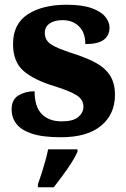

<svg xmlns="http://www.w3.org/2000/svg" viewBox="-20 -569 532 810"><path d="M237 10Q159 10 113.5 -5.5Q68 -21 48.5 -47.5Q29 -74 29 -107Q29 -149 58 -166.5Q87 -184 126 -184Q126 -118 156.5 -87.5Q187 -57 240 -57Q289 -57 310.5 -75.5Q332 -94 332 -119Q332 -149 303.5 -167Q275 -185 211 -205Q122 -232 78.5 -270.5Q35 -309 35 -383Q35 -468 97 -508.5Q159 -549 261 -549Q326 -549 365.5 -535Q405 -521 423.5 -499Q442 -477 442 -453Q442 -419 417.5 -401Q393 -383 340 -383Q340 -432 313 -458Q286 -484 245 -484Q210 -484 189.5 -470Q169 -456 169 -430Q169 -400 194.5 -382.5Q220 -365 289 -343Q343 -326 382.5 -305Q422 -284 443.5 -251.5Q465 -219 465 -169Q465 -87 406.5 -38.5Q348 10 237 10ZM140 208Q147 189 155.5 162.5Q164 136 171.5 109Q179 82 183 61H307V71Q298 92 281 118.5Q264 145 244 172Q224 199 207 221H140Z"/></svg>

Font: Noto Serif ExtraBold
Style: Regular
Weight: 800
Designer: Monotype Design Team
Foundry: Monotype Imaging Inc.
Version: Version 2.014